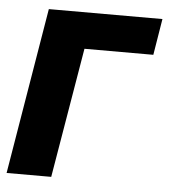

<svg xmlns="http://www.w3.org/2000/svg" viewBox="-46 -587 553 628"><g transform="rotate(5 231.0 -273.0)"><path d="M462.4 -545.9 442.9 -426.8H216.8L145 0H-1.5L89.4 -545.9Z"/></g></svg>

Font: Inter Tight
Style: Bold Italic
Weight: 700
Italic angle: -9.39999°
Designer: Rasmus Andersson
Foundry: rsms
Version: Version 3.004